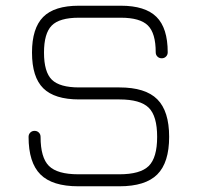

<svg xmlns="http://www.w3.org/2000/svg" viewBox="-20 -653 692 672"><path d="M254 -1Q163 -1 121.5 -42.5Q80 -84 80 -174Q80 -183 86 -189Q92 -195 101 -195Q110 -195 116 -189Q122 -183 122 -174Q122 -101 151.5 -72Q181 -43 254 -43H398Q471 -43 500.5 -72Q530 -101 530 -174Q530 -247 500.5 -276Q471 -305 398 -305H257Q171 -305 131.5 -344Q92 -383 92 -469Q92 -554 131 -593.5Q170 -633 256 -633H403Q488 -633 527.5 -594Q567 -555 567 -470Q567 -461 561 -455Q555 -449 546 -449Q537 -449 531 -455Q525 -461 525 -470Q525 -537 497.5 -564Q470 -591 403 -591H256Q188 -591 161 -563.5Q134 -536 134 -469Q134 -401 161.5 -374Q189 -347 257 -347H398Q489 -347 530.5 -305.5Q572 -264 572 -174Q572 -84 530.5 -42.5Q489 -1 398 -1Z"/></svg>

Font: Jura Light
Style: Regular
Weight: 300
Designer: Daniel Johnson, Alexei Vanyashin
Foundry: Daniel Johnson
Version: Version 5.103